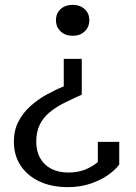

<svg xmlns="http://www.w3.org/2000/svg" viewBox="-20 -543 560 789"><path d="M316 -154V-301H242V-188Q207 -174 171 -154Q135 -134 104.5 -106.5Q74 -79 55.5 -43Q37 -7 37 39Q37 95 64.5 137Q92 179 142 202.5Q192 226 259 226Q310 226 352.5 211.5Q395 197 425 175.5Q455 154 470 133V40H382V123Q359 142 330 154Q299 166 261 166Q221 166 191.5 151Q162 136 145.5 107.5Q129 79 129 39Q129 -2 143.5 -31Q158 -60 184 -81.5Q210 -103 244 -120Q278 -137 316 -154ZM279 -523Q248 -523 229 -505.5Q210 -488 210 -460Q210 -432 229 -414Q248 -396 279 -396Q309 -396 328 -414Q347 -432 347 -460Q347 -488 328 -505.5Q309 -523 279 -523Z"/></svg>

Font: Roboto Serif 20pt
Style: Regular
Weight: 400
Designer: Greg Gazdowicz
Foundry: Commercial Type
Version: Version 1.008